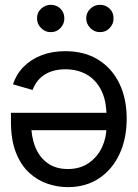

<svg xmlns="http://www.w3.org/2000/svg" viewBox="-20 -770 573 797"><path d="M251 -557.6Q330.1 -557.6 387.2 -522.5Q444.3 -487.3 475.1 -424.3Q505.9 -361.3 505.9 -277.3Q505.9 -193.8 475.6 -129.6Q445.3 -65.4 390.6 -29.3Q335.9 6.8 261.7 6.8Q219.2 6.8 177.2 -7.3Q135.3 -21.5 100.8 -53.2Q66.4 -85 45.9 -137.2Q25.4 -189.5 25.4 -265.6V-301.8H446.3V-229.5H70.8L109.4 -256.8Q109.4 -202.1 126.5 -159.7Q143.6 -117.2 177.5 -92.8Q211.4 -68.4 261.7 -68.4Q312 -68.4 347.9 -93Q383.8 -117.7 402.8 -157.5Q421.9 -197.3 421.9 -242.2V-290Q421.9 -352.1 400.4 -395Q378.9 -438 340.6 -460.2Q302.2 -482.4 251 -482.4Q218.3 -482.4 191.4 -472.9Q164.6 -463.4 145.3 -444.3Q126 -425.3 115.2 -396.5L34.2 -419.9Q46.9 -460.9 77.1 -491.9Q107.4 -522.9 151.6 -540.3Q195.8 -557.6 251 -557.6ZM190.4 -636.7Q168 -636.2 150.6 -653.6Q133.3 -670.9 133.8 -693.4Q133.3 -717.8 150.6 -733.9Q168 -750 190.4 -750Q214.8 -750 231 -733.9Q247.1 -717.8 247.1 -693.4Q247.1 -670.9 231 -653.6Q214.8 -636.2 190.4 -636.7ZM394.5 -636.7Q372.1 -636.2 355 -653.6Q337.9 -670.9 337.9 -693.4Q337.9 -717.8 355 -733.9Q372.1 -750 394.5 -750Q418.9 -750 435.3 -733.9Q451.7 -717.8 451.2 -693.4Q451.7 -670.9 435.3 -653.6Q418.9 -636.2 394.5 -636.7Z"/></svg>

Font: Inter Tight
Style: Regular
Weight: 400
Designer: Rasmus Andersson
Foundry: rsms
Version: Version 3.002